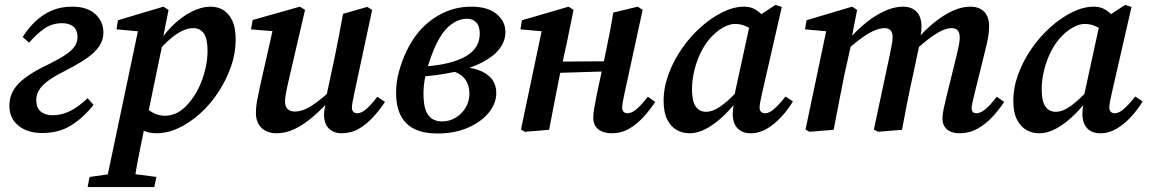

<svg xmlns="http://www.w3.org/2000/svg" viewBox="-20 -526 4654 778"><path d="M151 13Q91 13 54.5 -17Q18 -47 18 -97Q18 -122 26.5 -144Q35 -166 54 -186Q73 -206 104 -226Q135 -246 180 -267Q222 -288 247 -305Q272 -322 283 -339Q294 -356 294 -376Q294 -404 277.5 -418Q261 -432 232 -432Q192 -432 161 -411Q130 -390 98 -353L72 -376Q94 -411 122.5 -438.5Q151 -466 188 -482.5Q225 -499 273 -499Q333 -499 366 -469Q399 -439 399 -394Q399 -372 389.5 -352Q380 -332 360.5 -313.5Q341 -295 311 -276.5Q281 -258 240 -237Q198 -216 173.5 -197.5Q149 -179 138 -160.5Q127 -142 127 -121Q127 -89 145 -74Q163 -59 192 -59Q230 -59 264 -76Q298 -93 335 -128L359 -101Q317 -48 267.5 -17.5Q218 13 151 13Z M335 232 343 191 457 175H491L614 191L605 232ZM406 232 543 -419 576 -396 452 -407 458 -444 642 -499 663 -486 637 -355 639 -351 574 -37 568 -22Q557 32 548 76Q539 120 532.5 157.5Q526 195 520 232ZM614 14Q583 14 559 2.5Q535 -9 512 -33L550 -113Q572 -85 596.5 -71Q621 -57 647 -57Q669 -57 689 -65Q709 -73 727 -89.5Q745 -106 761 -129Q779 -154 792.5 -186Q806 -218 813.5 -253Q821 -288 821 -321Q821 -369 806 -390.5Q791 -412 762 -412Q742 -412 718.5 -401Q695 -390 669 -367.5Q643 -345 615 -312L604 -337H614Q642 -386 679.5 -422.5Q717 -459 757 -479Q797 -499 833 -499Q862 -499 884.5 -485.5Q907 -472 921 -443Q935 -414 935 -365Q935 -310 916 -256Q897 -202 865 -153Q833 -104 791.5 -66.5Q750 -29 704.5 -7.5Q659 14 614 14Z M1101 14Q1076 14 1057 4.5Q1038 -5 1027.5 -23.5Q1017 -42 1017 -68Q1017 -93 1022.5 -122Q1028 -151 1034 -178L1090 -426L1107 -398L997 -407L1004 -445L1195 -499L1216 -486L1149 -197Q1145 -180 1142 -165.5Q1139 -151 1137 -138.5Q1135 -126 1135 -115Q1135 -94 1145.5 -84Q1156 -74 1174 -74Q1194 -74 1216.5 -83.5Q1239 -93 1267 -114.5Q1295 -136 1332 -169L1343 -133H1328Q1288 -87 1249.5 -54Q1211 -21 1174.5 -3.5Q1138 14 1101 14ZM1364 14Q1333 14 1313 -5Q1293 -24 1293 -61Q1293 -72 1295.5 -86.5Q1298 -101 1305 -125H1300L1337 -298Q1346 -341 1354 -384Q1362 -427 1370 -470L1468 -498L1488 -486L1415 -145Q1411 -127 1408.5 -112.5Q1406 -98 1406 -89Q1406 -79 1412 -73Q1418 -67 1427 -67Q1444 -67 1463 -83Q1482 -99 1509 -134L1540 -113Q1519 -81 1492.5 -52Q1466 -23 1434.5 -4.5Q1403 14 1364 14Z M1752 15Q1699 15 1662 -2Q1625 -19 1605 -55.5Q1585 -92 1585 -150Q1585 -193 1596.5 -235.5Q1608 -278 1626.5 -317Q1645 -356 1668 -386Q1708 -438 1765.5 -468.5Q1823 -499 1890 -499Q1956 -499 1992 -469.5Q2028 -440 2028 -396Q2028 -360 2004.5 -329Q1981 -298 1935.5 -274Q1890 -250 1823.5 -235Q1757 -220 1669 -214V-255Q1743 -258 1791.5 -269.5Q1840 -281 1869.5 -299Q1899 -317 1911.5 -340Q1924 -363 1924 -389Q1924 -420 1910 -435Q1896 -450 1872 -450Q1841 -450 1811.5 -429.5Q1782 -409 1760 -370Q1748 -350 1737 -323Q1726 -296 1716.5 -266.5Q1707 -237 1701.5 -206.5Q1696 -176 1696 -147Q1696 -104 1705 -79.5Q1714 -55 1731 -44.5Q1748 -34 1771 -34Q1802 -34 1827 -49.5Q1852 -65 1867 -90Q1882 -115 1882 -146Q1882 -172 1873 -191Q1864 -210 1846.5 -222.5Q1829 -235 1803 -240L1829 -268L1828 -256Q1883 -255 1919 -242Q1955 -229 1973 -205.5Q1991 -182 1991 -149Q1991 -107 1960.5 -69.5Q1930 -32 1876 -8.5Q1822 15 1752 15Z M2107 8 2091 -1 2179 -420 2214 -396 2089 -407 2095 -444 2284 -499 2304 -486 2279 -363 2247 -216Q2236 -163 2226 -109Q2216 -55 2205 0ZM2186 -229V-276L2480 -278V-238ZM2458 14Q2425 14 2404.5 -2Q2384 -18 2384 -49Q2384 -67 2388 -88.5Q2392 -110 2397 -137L2432 -302Q2441 -345 2449.5 -388Q2458 -431 2465 -475L2564 -499L2584 -486L2510 -145Q2506 -127 2503.5 -112.5Q2501 -98 2501 -89Q2501 -79 2507 -73Q2513 -67 2522 -67Q2539 -67 2558.5 -83Q2578 -99 2605 -134L2635 -113Q2614 -81 2587.5 -52Q2561 -23 2529.5 -4.5Q2498 14 2458 14Z M2773 14Q2746 14 2722.5 1Q2699 -12 2684 -41Q2669 -70 2669 -117Q2669 -171 2689 -225.5Q2709 -280 2743 -329Q2777 -378 2819.5 -416Q2862 -454 2907.5 -476.5Q2953 -499 2995 -499Q3018 -499 3035 -490.5Q3052 -482 3067 -467Q3082 -452 3096 -432L3047 -391Q3027 -408 3005 -418.5Q2983 -429 2959 -429Q2944 -429 2928 -423Q2912 -417 2895.5 -405.5Q2879 -394 2863 -377Q2840 -353 2822 -318Q2804 -283 2794 -242.5Q2784 -202 2784 -164Q2784 -116 2799 -94.5Q2814 -73 2841 -73Q2860 -73 2880.5 -83.5Q2901 -94 2927.5 -117Q2954 -140 2986 -177L2993 -141H2984Q2953 -97 2917.5 -62Q2882 -27 2845.5 -6.5Q2809 14 2773 14ZM3021 14Q2989 14 2969.5 -5Q2950 -24 2949 -63Q2949 -73 2950 -82Q2951 -91 2952.5 -100Q2954 -109 2956 -119L2952 -122L3022 -444L3033 -448L3122 -506L3148 -498L3067 -144Q3063 -126 3060.5 -112.5Q3058 -99 3058 -90Q3058 -79 3064 -73Q3070 -67 3080 -67Q3097 -67 3117.5 -85Q3138 -103 3163 -135L3193 -115Q3174 -83 3147 -53.5Q3120 -24 3088.5 -5Q3057 14 3021 14Z M3260 8 3244 -1 3332 -420 3367 -396 3242 -407 3248 -444 3433 -499 3453 -486 3428 -357 3431 -356 3400 -216Q3389 -163 3379 -109Q3369 -55 3358 0ZM3538 8 3521 -1 3587 -311Q3590 -329 3593.5 -345Q3597 -361 3597 -374Q3597 -394 3588.5 -403Q3580 -412 3565 -412Q3546 -412 3523.5 -402.5Q3501 -393 3473.5 -373.5Q3446 -354 3412 -324L3410 -367H3420Q3454 -406 3491 -435.5Q3528 -465 3566 -482Q3604 -499 3639 -499Q3674 -499 3694 -478.5Q3714 -458 3714 -418Q3714 -401 3711 -386Q3708 -371 3705 -355L3707 -351L3678 -215Q3666 -161 3655.5 -107.5Q3645 -54 3635 0ZM3868 14Q3835 14 3817 -2Q3799 -18 3799 -45Q3799 -65 3804 -86Q3809 -107 3815 -134L3854 -292Q3860 -317 3864.5 -338Q3869 -359 3869 -373Q3869 -394 3860.5 -403Q3852 -412 3836 -412Q3818 -412 3796.5 -402Q3775 -392 3748.5 -372.5Q3722 -353 3688 -322L3686 -367H3696Q3730 -406 3766.5 -435.5Q3803 -465 3840 -482Q3877 -499 3912 -499Q3948 -499 3968 -478.5Q3988 -458 3988 -419Q3988 -396 3983.5 -372.5Q3979 -349 3973 -325L3928 -143Q3924 -124 3920.5 -110.5Q3917 -97 3917 -88Q3917 -78 3922 -72.5Q3927 -67 3936 -67Q3953 -67 3972.5 -83Q3992 -99 4019 -134L4049 -113Q4028 -81 4001 -52Q3974 -23 3941 -4.5Q3908 14 3868 14Z M4190 14Q4163 14 4139.5 1Q4116 -12 4101 -41Q4086 -70 4086 -117Q4086 -171 4106 -225.5Q4126 -280 4160 -329Q4194 -378 4236.5 -416Q4279 -454 4324.5 -476.5Q4370 -499 4412 -499Q4435 -499 4452 -490.5Q4469 -482 4484 -467Q4499 -452 4513 -432L4464 -391Q4444 -408 4422 -418.5Q4400 -429 4376 -429Q4361 -429 4345 -423Q4329 -417 4312.5 -405.5Q4296 -394 4280 -377Q4257 -353 4239 -318Q4221 -283 4211 -242.5Q4201 -202 4201 -164Q4201 -116 4216 -94.5Q4231 -73 4258 -73Q4277 -73 4297.5 -83.5Q4318 -94 4344.5 -117Q4371 -140 4403 -177L4410 -141H4401Q4370 -97 4334.5 -62Q4299 -27 4262.5 -6.5Q4226 14 4190 14ZM4438 14Q4406 14 4386.5 -5Q4367 -24 4366 -63Q4366 -73 4367 -82Q4368 -91 4369.5 -100Q4371 -109 4373 -119L4369 -122L4439 -444L4450 -448L4539 -506L4565 -498L4484 -144Q4480 -126 4477.5 -112.5Q4475 -99 4475 -90Q4475 -79 4481 -73Q4487 -67 4497 -67Q4514 -67 4534.5 -85Q4555 -103 4580 -135L4610 -115Q4591 -83 4564 -53.5Q4537 -24 4505.5 -5Q4474 14 4438 14Z"/></svg>

Font: Source Serif 4 18pt SemiBold
Style: Italic
Weight: 600
Italic angle: -12°
Designer: Frank Grießhammer
Foundry: Adobe Systems Incorporated
Version: Version 4.004;hotconv 1.0.116;makeotfexe 2.5.65601